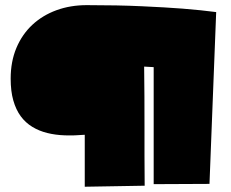

<svg xmlns="http://www.w3.org/2000/svg" viewBox="-20 -708 877 729"><path d="M775.4 -9.8 563.5 -8.8V-453.1L527.3 -455.1Q528.8 -340.8 528.6 -229Q528.3 -117.2 529.3 -2.9L301.8 1V-196.3Q262.2 -192.9 226.3 -194.1Q190.4 -195.3 159.2 -203.1Q127.9 -210.9 102.3 -226.6Q76.7 -242.2 58.6 -266.8Q40.5 -291.5 30.5 -326.7Q20.5 -361.8 20.5 -409.2Q20.5 -474.1 42.2 -525.9Q64 -577.6 102.8 -613.8Q141.6 -649.9 194.3 -669.2Q247.1 -688.5 309.6 -688.5Q427.2 -688.5 518.1 -684.3Q608.9 -680.2 672.4 -675.3Q745.6 -669.4 800.8 -662.1Z"/></svg>

Font: Luckiest Guy RUS-BEL-UKR
Style: Regular
Weight: 400
Designer: Astigmatic (AOETI)
Foundry: Astigmatic (AOETI)
Version: Version 1.00 March 11, 2019, initial release